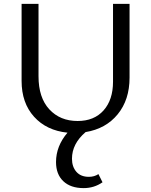

<svg xmlns="http://www.w3.org/2000/svg" viewBox="-20 -678 777 987"><path d="M561 -658H646V-279Q646 -165 585 -90.5Q524 -16 420 1Q350 61 350 138Q350 179 372.5 205Q395 231 437 231Q465 231 486 217L507 259Q464 289 410 289Q343 289 305.5 253.5Q268 218 268 155Q268 73 327 4Q219 -7 155 -78Q91 -149 91 -262V-658H178V-286Q178 -176 233.5 -116Q289 -56 379 -56Q464 -56 512.5 -110.5Q561 -165 561 -258Z"/></svg>

Font: EauTestInfant Medium
Style: Regular
Weight: 500
Designer: Christian Thalmann (Catharsis Fonts)
Version: Version 0.001;PS 000.001;hotconv 1.0.88;makeotf.lib2.5.64775